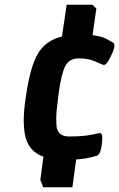

<svg xmlns="http://www.w3.org/2000/svg" viewBox="-20 -788 502 809"><path d="M456 -609Q462 -606 462 -594Q462 -582 449 -555Q428 -509 415 -515H414L381 -529Q354 -542 312.5 -542Q271 -542 254.5 -508.5Q238 -475 227.5 -397.5Q217 -320 217 -289.5Q217 -259 220 -246Q230 -213 271 -213Q330 -213 364 -220Q398 -227 401 -227.5Q404 -228 407 -224Q414 -216 408.5 -175.5Q403 -135 386 -131Q344 -119 301 -116L285 1H162L150 -30L163 -128Q105 -148 88 -208Q80 -238 80 -281Q80 -324 89 -381Q107 -507 140 -562.5Q173 -618 241 -634L261 -768H369L386 -752L370 -640Q408 -635 426.5 -625Q445 -615 455 -609Z"/></svg>

Font: Chau Philomene One
Style: Italic
Weight: 400
Designer: Vicente Lamonaca
Foundry: TipoType
Version: Version 1.002